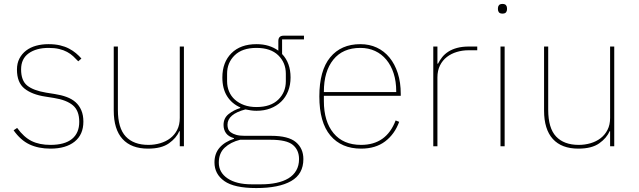

<svg xmlns="http://www.w3.org/2000/svg" viewBox="-20 -742 3241 974"><path d="M236 12Q175 12 129.5 -9.5Q84 -31 49 -81L67 -93Q101 -46 140.5 -26.5Q180 -7 236 -7Q308 -7 345 -37Q382 -67 382 -124Q382 -181 349.5 -208Q317 -235 254 -245L210 -252Q143 -262 104.5 -292.5Q66 -323 66 -389Q66 -421 78.5 -445Q91 -469 112.5 -485.5Q134 -502 163 -510Q192 -518 226 -518Q259 -518 284.5 -512Q310 -506 330 -495.5Q350 -485 365.5 -472Q381 -459 393 -445L377 -431Q365 -444 351.5 -456.5Q338 -469 320.5 -478.5Q303 -488 280 -493.5Q257 -499 227 -499Q164 -499 125.5 -471.5Q87 -444 87 -390Q87 -333 118 -308Q149 -283 214 -272L258 -265Q291 -260 318 -250Q345 -240 363.5 -223.5Q382 -207 392.5 -182.5Q403 -158 403 -125Q403 -59 358.5 -23.5Q314 12 236 12Z M889 -76Q875 -42 837 -15Q799 12 731 12Q646 12 601.5 -37Q557 -86 557 -181V-506H578V-185Q578 -92 618 -49.5Q658 -7 733 -7Q764 -7 793 -15.5Q822 -24 844 -41Q866 -58 879 -83.5Q892 -109 892 -144V-506H913V0H892V-76Z M1519 65Q1519 141 1457 176.5Q1395 212 1280 212Q1168 212 1118 176.5Q1068 141 1068 82Q1068 37 1094 7Q1120 -23 1167 -38V-41Q1139 -49 1126.5 -66.5Q1114 -84 1114 -108Q1114 -143 1140 -163.5Q1166 -184 1199 -194V-197Q1156 -216 1132 -254Q1108 -292 1108 -349Q1108 -426 1154 -472Q1200 -518 1281 -518Q1315 -518 1342.5 -509.5Q1370 -501 1392 -485V-534Q1392 -561 1419 -561H1522V-542H1411V-468Q1454 -423 1454 -349Q1454 -311 1441.5 -279.5Q1429 -248 1406 -226Q1383 -204 1351.5 -192Q1320 -180 1281 -180Q1266 -180 1253 -182Q1240 -184 1225 -187Q1134 -163 1134 -109Q1134 -98 1137.5 -88Q1141 -78 1151 -70.5Q1161 -63 1178 -58Q1195 -53 1221 -53H1356Q1443 -53 1481 -21Q1519 11 1519 65ZM1281 -199Q1353 -199 1391.5 -236.5Q1430 -274 1430 -330V-368Q1430 -424 1391.5 -461.5Q1353 -499 1281 -499Q1209 -499 1170.5 -461.5Q1132 -424 1132 -368V-330Q1132 -302 1142 -278Q1152 -254 1171.5 -236.5Q1191 -219 1218.5 -209Q1246 -199 1281 -199ZM1497 65Q1497 19 1465.5 -7Q1434 -33 1353 -33H1198Q1150 -21 1120 7Q1090 35 1090 83Q1090 133 1134.5 163Q1179 193 1256 193H1305Q1347 193 1382.5 185.5Q1418 178 1443.5 162.5Q1469 147 1483 122.5Q1497 98 1497 65Z M1812 12Q1712 12 1656 -54.5Q1600 -121 1600 -253Q1600 -384 1655 -451Q1710 -518 1808 -518Q1854 -518 1891.5 -500.5Q1929 -483 1956 -450Q1983 -417 1998 -370.5Q2013 -324 2013 -266V-256H1623V-229Q1623 -126 1672 -66.5Q1721 -7 1812 -7Q1940 -7 1987 -131L2005 -124Q1982 -61 1933.5 -24.5Q1885 12 1812 12ZM1808 -499Q1719 -499 1671 -439.5Q1623 -380 1623 -277V-275H1990V-279Q1990 -329 1977 -369.5Q1964 -410 1940 -439Q1916 -468 1882.5 -483.5Q1849 -499 1808 -499Z M2178 -506H2199V-419H2202Q2211 -437 2223.5 -452.5Q2236 -468 2254.5 -480Q2273 -492 2299 -499Q2325 -506 2360 -506H2401V-487H2357Q2326 -487 2297.5 -478.5Q2269 -470 2247 -453Q2225 -436 2212 -410Q2199 -384 2199 -349V0H2178Z M2529 -673Q2516 -673 2511 -679.5Q2506 -686 2506 -694V-701Q2506 -709 2511 -715.5Q2516 -722 2529 -722Q2542 -722 2547 -715.5Q2552 -709 2552 -701V-694Q2552 -686 2547 -679.5Q2542 -673 2529 -673ZM2540 -506V0H2519V-506Z M3072 -76Q3058 -42 3020 -15Q2982 12 2914 12Q2829 12 2784.5 -37Q2740 -86 2740 -181V-506H2761V-185Q2761 -92 2801 -49.5Q2841 -7 2916 -7Q2947 -7 2976 -15.5Q3005 -24 3027 -41Q3049 -58 3062 -83.5Q3075 -109 3075 -144V-506H3096V0H3075V-76Z"/></svg>

Font: IBM Plex Sans KR Thin
Style: Regular
Weight: 100
Designer: Mike Abbink; Paul van der Laan; Pieter van Rosmalen; Wujin Sim; Chorong Kim; Dohee Lee;
Foundry: Sandoll Inc.
Version: Version 1.001